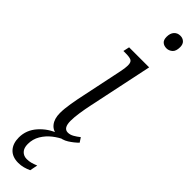

<svg xmlns="http://www.w3.org/2000/svg" viewBox="-343 -720 928 928"><g transform="rotate(45 120.5 -256.5)"><path d="M199 -660Q182 -660 171 -669.5Q160 -679 160 -700Q160 -724 172 -737.5Q184 -751 204 -751Q220 -751 231 -741Q242 -731 242 -711Q242 -683 228.5 -671.5Q215 -660 199 -660ZM126 10Q93 10 74.5 -13Q56 -36 56 -75Q56 -104 62.5 -143Q69 -182 77 -218L120 -424Q123 -437 124.5 -449.5Q126 -462 126 -470Q126 -492 115 -498Q104 -504 77 -504H61L68 -536H205L135 -203Q129 -175 124 -142Q119 -109 119 -85Q119 -35 150 -35Q165 -35 180 -43.5Q195 -52 210 -64L225 -41Q206 -22 181 -6Q156 10 126 10ZM84 238Q43 238 21 214Q-1 190 -1 149Q-1 98 34.5 58Q70 18 122 0H164Q136 12 110.5 32Q85 52 68.5 79.5Q52 107 52 141Q52 168 65.5 182Q79 196 100 196Q115 196 128 192.5Q141 189 158 182L150 222Q135 229 118.5 233.5Q102 238 84 238Z"/></g></svg>

Font: Noto Serif Condensed Light
Style: Italic
Weight: 300
Width: 3
Italic angle: -12°
Designer: Monotype Design Team
Foundry: Monotype Imaging Inc.
Version: Version 2.014; ttfautohint (v1.8.4.7-5d5b)